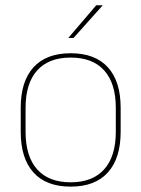

<svg xmlns="http://www.w3.org/2000/svg" viewBox="-20 -700 539 732"><path d="M249.5 11.5Q156 11.5 107.5 -42.5Q59 -96.5 59 -197.5V-289Q59 -390 107.8 -443.5Q156.5 -497 249.5 -497Q342.5 -497 391.2 -443.5Q440 -390 440 -289V-197.5Q440 -96.5 391.2 -42.5Q342.5 11.5 249.5 11.5ZM249.5 -5Q333 -5 377.2 -54.5Q421.5 -104 421.5 -197.5V-289Q421.5 -382 377.5 -431.2Q333.5 -480.5 249.5 -480.5Q165.5 -480.5 121.5 -431.2Q77.5 -382 77.5 -289V-197.5Q77.5 -104 121.5 -54.5Q165.5 -5 249.5 -5ZM347 -680H371V-679L260.5 -555.5H241V-556Z"/></svg>

Font: Anek Latin Medium Thin
Style: Regular
Weight: 250
Version: Version 1.003